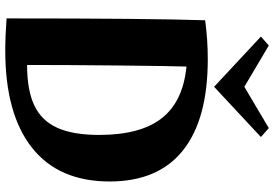

<svg xmlns="http://www.w3.org/2000/svg" viewBox="-176 -861 1042 730"><g transform="rotate(90 345.0 -496.0)"><path d="M50 0Q50 -542 57 -755Q131 -765 205 -765Q434 -765 552 -670.5Q670 -576 670 -392Q670 -198 541.5 -96.5Q413 5 172 5Q117 5 50 0ZM493 -352Q493 -509 429.5 -590Q366 -671 233 -684Q231 -620 229 -424Q227 -228 227 -78Q323 -78 381 -105.5Q439 -133 466 -193Q493 -253 493 -352ZM119 -967 153 -997 310 -904 467 -997 501 -967 310 -789Z"/></g></svg>

Font: Otomanopee One
Style: Regular
Weight: 400
Designer: Das Ende der Wildnis
Foundry: Gutenberg Labo
Version: Version 3.005